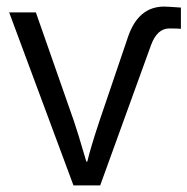

<svg xmlns="http://www.w3.org/2000/svg" viewBox="-20 -563 569 583"><path d="M7.8 -525.4H88.9L204.1 -196.3Q212.9 -171.9 242.2 -72.3H245.1Q254.9 -114.3 282.2 -196.3L369.1 -452.1Q400.4 -543 478.5 -543Q488.3 -543 529.3 -540V-475.6Q517.6 -476.6 494.1 -476.6Q457 -476.6 438.5 -425.8L284.2 0H203.1Z"/></svg>

Font: Gothic A1
Style: Regular
Weight: 400
Designer: HanYang I&C Co.,Ltd.
Foundry: HanYang I&C Co.,Ltd.
Version: Version 2.50